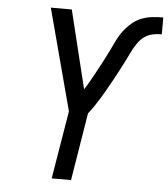

<svg xmlns="http://www.w3.org/2000/svg" viewBox="-53 -782 727 830"><g transform="rotate(5 311.0 -367.5)"><path d="M202 0 251 -295 134 -735H225L308 -396Q322 -417 334 -439Q346 -461 358 -482.5Q370 -504 381.5 -526.5Q393 -549 404 -571Q415 -593 425.5 -615.5Q436 -638 451 -658Q466 -678 485.5 -695Q505 -712 528 -721Q551 -730 575 -732.5Q599 -735 622 -735V-662Q603 -662 583 -658Q563 -654 546.5 -642Q530 -630 518 -612.5Q506 -595 497 -577Q488 -559 479 -540.5Q470 -522 460.5 -504Q451 -486 441.5 -468Q432 -450 422 -432.5Q412 -415 402 -397Q392 -379 381 -361.5Q370 -344 358.5 -327Q347 -310 334 -294L286 0Z"/></g></svg>

Font: Iosevka SS04 Extended Oblique
Style: Regular
Weight: 400
Width: 7
Italic angle: -9°
Monospace: yes
Designer: Belleve Invis
Foundry: Belleve Invis
Version: Version 19.0.0; ttfautohint (v1.8.4)